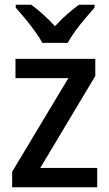

<svg xmlns="http://www.w3.org/2000/svg" viewBox="-20 -786 458 806"><path d="M388 0H31V-65L267 -458H45V-539H380V-467L149 -81H388ZM158 -606Q146 -628 126.5 -655Q107 -682 85.5 -708Q64 -734 46 -754V-766H111Q135 -749 161 -725.5Q187 -702 211 -676Q236 -704 261 -725.5Q286 -747 311 -766H377V-754Q360 -735 338 -709Q316 -683 296 -655.5Q276 -628 264 -606Z"/></svg>

Font: Noto Sans Thai SemCond Med
Style: Regular
Weight: 500
Width: 4
Designer: Monotype Design Team
Foundry: Monotype Imaging Inc.
Version: Version 2.002; ttfautohint (v1.8.4.7-5d5b)